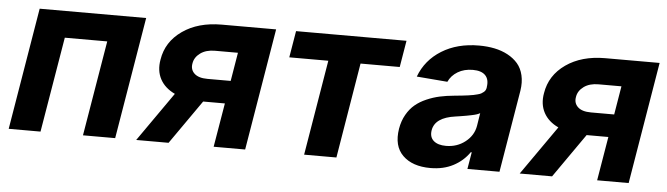

<svg xmlns="http://www.w3.org/2000/svg" viewBox="-41 -700 2974 856"><g transform="rotate(5 1446.5 -271.5)"><path d="M16 0 106.9 -545.5H583.5L492.5 0H348.4L419.7 -426.5H229.8L158.4 0Z M933.2 0 966.3 -196.7H869L731.5 0H586.6L740.4 -219.8Q695 -241.1 674.7 -278.9Q654.5 -316.8 663.4 -366.5Q676.1 -447.1 746.3 -496.3Q816.4 -545.5 921.9 -545.5H1165.1L1074.2 0ZM983.3 -299 1004.6 -426.8H902.3Q861.9 -426.8 836.5 -408.2Q811.1 -389.6 806.8 -362.2Q801.5 -334.5 820.3 -316.8Q839.1 -299 879.3 -299Z M1234.4 -426.5 1254.3 -545.5H1748.6L1728.7 -426.5H1553.3L1482.6 0H1338.1L1409.1 -426.5Z M1903.8 10.3Q1823.2 10.3 1780 -32Q1736.9 -74.2 1749.6 -152.3Q1755.7 -187.9 1771.5 -215.6Q1787.3 -243.3 1808.8 -261.2Q1830.3 -279.1 1859.4 -291.7Q1888.5 -304.3 1918 -310.7Q1947.4 -317.1 1982.6 -320.3Q2004.3 -322.4 2016.2 -323.7Q2028.1 -324.9 2043.9 -327.1Q2059.7 -329.2 2067.6 -331Q2075.6 -332.7 2085.9 -335.4Q2096.2 -338.1 2101.4 -341.1Q2106.5 -344.1 2111.9 -348.4Q2117.2 -352.6 2119.7 -357.8Q2122.2 -362.9 2123.2 -369.3V-371.4Q2128.6 -405.2 2111 -423.7Q2093.4 -442.1 2055 -442.1Q2016 -442.1 1987.4 -424.9Q1958.8 -407.7 1946 -379.3L1808.2 -390.6Q1836.3 -465.9 1906.1 -509.2Q1975.9 -552.6 2073.2 -552.6Q2110.1 -552.6 2142.4 -546Q2174.7 -539.4 2201.9 -524.9Q2229 -510.3 2247.2 -489.2Q2265.3 -468 2272.5 -437Q2279.8 -405.9 2273.8 -367.9L2212.4 0H2068.9L2081.7 -75.6H2077.4Q2050.1 -35.9 2006 -12.8Q1962 10.3 1903.8 10.3ZM1964.5 -94.1Q2013.8 -94.1 2050.6 -122.9Q2087.4 -151.6 2094.8 -195L2104 -252.8Q2098.4 -249.3 2089.5 -246.3Q2080.6 -243.3 2066.1 -240.4Q2051.5 -237.6 2043.7 -236Q2035.9 -234.4 2016.9 -231.5Q1997.9 -228.7 1995.7 -228.3Q1904.1 -215.9 1894.9 -157.3Q1890.3 -127.1 1909.3 -110.6Q1928.3 -94.1 1964.5 -94.1Z M2649.5 0 2682.5 -196.7H2585.2L2447.8 0H2302.9L2456.7 -219.8Q2411.2 -241.1 2391 -278.9Q2370.7 -316.8 2379.6 -366.5Q2392.4 -447.1 2462.5 -496.3Q2532.7 -545.5 2638.1 -545.5H2881.4L2790.5 0ZM2699.6 -299 2720.9 -426.8H2618.6Q2578.1 -426.8 2552.7 -408.2Q2527.3 -389.6 2523.1 -362.2Q2517.8 -334.5 2536.6 -316.8Q2555.4 -299 2595.5 -299Z"/></g></svg>

Font: Karasuma Gothic
Style: Bold Italic
Weight: 700
Italic angle: 9.39998°
Designer: Rasmus Andersson / Ryoko Nishizuka
Foundry: Genbu
Version: Version 1.00